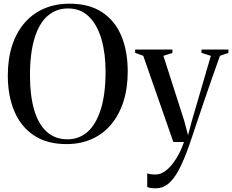

<svg xmlns="http://www.w3.org/2000/svg" viewBox="-20 -772 1262 1044"><path d="M342 11.5Q235 11.5 164 -36Q93 -83.5 57.8 -167.5Q22.5 -251.5 22.5 -361.5Q22.5 -453 46.2 -525.2Q70 -597.5 114.2 -648.2Q158.5 -699 220.2 -725.5Q282 -752 358 -752Q464 -752 534.2 -706.2Q604.5 -660.5 639.5 -577.5Q674.5 -494.5 674.5 -383Q674.5 -291.5 650.8 -218.5Q627 -145.5 583.2 -94Q539.5 -42.5 478.2 -15.5Q417 11.5 342 11.5ZM347 -14.5Q410.5 -14.5 456.8 -55.8Q503 -97 528.5 -179Q554 -261 554 -383Q554 -483 531.2 -560.5Q508.5 -638 463.2 -682Q418 -726 349.5 -726Q286 -726 239.5 -686Q193 -646 168 -565Q143 -484 143 -361.5Q143 -254.5 165.2 -176.5Q187.5 -98.5 233 -56.5Q278.5 -14.5 347 -14.5ZM827 252Q810.5 252 798.5 250Q786.5 248 780.5 244.5V170.5Q787.5 173.5 799.8 175.2Q812 177 824 177Q852 177 876.5 159.5Q901 142 921.5 114.8Q942 87.5 957 57Q972 26.5 980.5 0H922.5L759 -468.5L715 -484.5V-502.5H917.5V-484L868.5 -468.5L981.5 -116L1002.5 -36.5L1022.5 -112.5L1126.5 -468.5L1075.5 -484.5V-502.5H1222V-484.5L1176 -468.5Q1155.5 -412 1133.8 -349.8Q1112 -287.5 1091.5 -227.2Q1071 -167 1053.8 -115.8Q1036.5 -64.5 1024.8 -29.2Q1013 6 1009 17Q980.5 98.5 953 150.5Q925.5 202.5 895.2 227.2Q865 252 827 252Z"/></svg>

Font: Merriweather 144pt
Style: Regular
Weight: 400
Version: Version 2.100